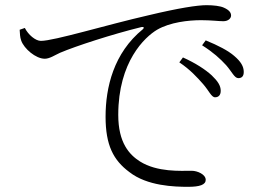

<svg xmlns="http://www.w3.org/2000/svg" viewBox="-20 -721 1040 742"><path d="M765 -396C787 -371 797 -345 811 -345C825 -345 833 -354 833 -370C833 -390 822 -407 798 -430C774 -452 736 -477 687 -499L673 -480C715 -452 743 -421 765 -396ZM854 -469C876 -444 886 -419 901 -419C915 -419 922 -427 922 -443C922 -464 911 -483 885 -505C862 -525 824 -545 775 -565L761 -546C805 -518 830 -495 854 -469ZM76 -613C89 -587 117 -563 138 -563C189 -563 392 -625 554 -662C671 -690 743 -701 778 -701C804 -701 832 -698 846 -691C866 -682 873 -672 873 -661C873 -650 862 -639 843 -639C825 -639 796 -643 757 -643C708 -643 637 -635 587 -606C540 -578 437 -483 437 -277C437 -169 480 -123 521 -97C588 -55 678 -61 721 -61C743 -61 775 -47 775 -26C775 -7 752 1 707 1C654 1 549 -2 480 -56C418 -102 388 -160 388 -270C388 -383 419 -516 532 -608C538 -613 537 -619 525 -616C415 -589 273 -543 212 -517C192 -508 172 -494 153 -494C118 -494 73 -533 62 -564C57 -578 57 -591 56 -606Z"/></svg>

Font: Noto Serif CJK TC Light
Style: Regular
Weight: 300
Designer: Ryoko NISHIZUKA 西塚涼子 (kana & ideographs); Frank Grießhammer (Latin, Greek & Cyrillic); Wenlong ZHANG 张文龙 (bopomofo); San
Foundry: Adobe
Version: Version 2.001;hotconv 1.1.0;makeotfexe 2.6.0